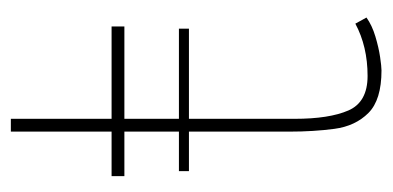

<svg xmlns="http://www.w3.org/2000/svg" viewBox="-200 -500 706 345"><g transform="rotate(-90 152.5 -327.0)"><path d="M199 6Q146 6 122.5 -17.5Q99 -41 94 -78.5Q89 -116 89 -159V-456H9V-479H89V-660H112V-479H278V-456H112V-150Q112 -88 127 -53.5Q142 -19 189 -19Q242 -19 283 -41L294 -21Q280 -11 260 -5Q240 1 223 3.5Q206 6 199 6ZM18 -358H274V-340H18Z"/></g></svg>

Font: Lil Grotesk Thin
Style: Regular
Weight: 100
Designer: Bastien Sozeau
Foundry: NBR — Bastien Sozeau
Version: Version 3.003; ttfautohint (v1.8.4.7-5d5b);gftools[0.9.33]